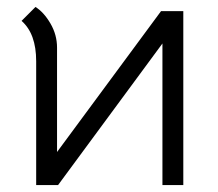

<svg xmlns="http://www.w3.org/2000/svg" viewBox="-20 -532 627 552"><path d="M443 -500H507V0H447V-407L147 0H84V-356Q84 -435 42 -472L82 -512Q106 -497 125 -464.5Q144 -432 144 -395V-95Z"/></svg>

Font: Bellota Text
Style: Regular
Weight: 400
Designer: Kemie Guaida
Foundry: Kemie Guaida
Version: Version 4.001